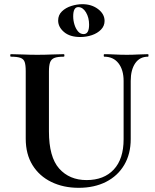

<svg xmlns="http://www.w3.org/2000/svg" viewBox="-20 -884 743 918"><path d="M571 -497Q571 -550 546.5 -581.5Q522 -613 478 -613Q476 -613 476 -619Q476 -625 478 -625Q503 -625 529.5 -623.5Q556 -622 587 -622Q614 -622 640 -623.5Q666 -625 688 -625Q690 -625 690 -619Q690 -613 688 -613Q648 -613 626.5 -581.5Q605 -550 605 -497V-219Q605 -148 574 -95.5Q543 -43 487 -14.5Q431 14 356 14Q283 14 225.5 -14Q168 -42 135.5 -94.5Q103 -147 103 -221V-544Q103 -573 98 -587.5Q93 -602 77.5 -607.5Q62 -613 32 -613Q29 -613 29 -619Q29 -625 32 -625Q58 -625 90 -623.5Q122 -622 158 -622Q196 -622 228 -623.5Q260 -625 285 -625Q288 -625 288 -619Q288 -613 285 -613Q255 -613 240 -607Q225 -601 219.5 -586Q214 -571 214 -542V-256Q214 -133 263 -78Q312 -23 394 -23Q477 -23 524 -73.5Q571 -124 571 -218ZM364 -707Q314 -707 286 -731Q258 -755 258 -786Q258 -812 276 -829.5Q294 -847 321 -855.5Q348 -864 374 -864Q418 -864 449 -840.5Q480 -817 480 -784Q480 -760 463 -742.5Q446 -725 419.5 -716Q393 -707 364 -707ZM380 -721Q406 -721 406 -766Q406 -800 391 -825Q376 -850 354 -850Q330 -850 330 -806Q330 -786 336 -766.5Q342 -747 353 -734Q364 -721 380 -721Z"/></svg>

Font: Cormorant Garamond Light
Style: Bold
Weight: 700
Version: Version 4.001